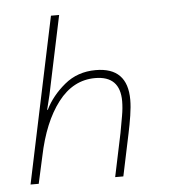

<svg xmlns="http://www.w3.org/2000/svg" viewBox="-44 -568 544 608"><g transform="rotate(-5 228.0 -263.5)"><path d="M29 0H55L74 -86Q96 -193 144 -255.5Q192 -318 262 -318Q341 -318 341 -238Q341 -216 336.5 -191Q332 -166 327 -138L298 0H324L352 -133Q358 -161 362.5 -189.5Q367 -218 367 -240Q367 -343 266 -343Q208 -343 166.5 -308.5Q125 -274 104 -231H102Q114 -276 124 -328L166 -527H140Z"/></g></svg>

Font: Noto Sans UI SemiCondensed Thin
Style: Italic
Weight: 250
Width: 4
Italic angle: -12°
Designer: Monotype Design Team
Foundry: Monotype Imaging Inc.
Version: Version 1.901